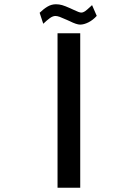

<svg xmlns="http://www.w3.org/2000/svg" viewBox="-20 -881 640 901"><path d="M356.5 -725V0H250V-725ZM306.5 -782 293 -788Q271 -798 259.8 -802Q248.5 -806 240 -806Q228 -806 214 -796Q200 -786 183 -769.5L166 -821Q184.5 -839 203 -850Q221.5 -861 242.5 -861Q257.5 -861 271.5 -857Q285.5 -853 310 -842L324 -835.5Q339 -828.5 347.5 -825.2Q356 -822 361 -822Q370 -822 378.8 -828Q387.5 -834 404 -849.5L412 -857L434 -806.5Q416.5 -787 395.2 -776.2Q374 -765.5 356 -765.5Q339.5 -765.5 306.5 -782Z"/></svg>

Font: JuliaMono BoldItalic
Style: Regular
Weight: 700
Italic angle: -9°
Monospace: yes
Designer: cormullion
Foundry: corm
Version: Version 0.049; ttfautohint (v1.8.4)